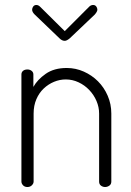

<svg xmlns="http://www.w3.org/2000/svg" viewBox="-20 -751 528 771"><path d="M240 -626 338 -724Q345 -731 354 -731Q362 -731 366.5 -725Q371 -719 371 -712Q371 -705 361 -693L260 -597Q248 -587 240 -587Q229 -587 219 -597L119 -693Q109 -703 109 -712Q109 -719 113.5 -725Q118 -731 126 -731Q134 -731 141 -724ZM115 -22Q115 -14 108 -7Q101 0 90 0Q79 0 72.5 -7Q66 -14 66 -22V-452Q66 -461 72.5 -466.5Q79 -472 90 -472Q100 -472 107 -466.5Q114 -461 114 -452V-402Q130 -431 163.5 -454.5Q197 -478 248 -478Q284 -478 316.5 -463.5Q349 -449 373.5 -424.5Q398 -400 412.5 -366.5Q427 -333 427 -295V-22Q427 -11 419 -5.5Q411 0 402 0Q393 0 385.5 -5.5Q378 -11 378 -22V-295Q378 -321 367.5 -345.5Q357 -370 338.5 -389.5Q320 -409 295.5 -420.5Q271 -432 244 -432Q220 -432 197 -422.5Q174 -413 155.5 -395.5Q137 -378 126 -352.5Q115 -327 115 -295Z"/></svg>

Font: AkaAcidDosis
Style: Light
Weight: 300
Designer: Edgar Tolentino, Pablo Impallari, Igino Marini, Aka-Acid
Foundry: Edgar Tolentino, Pablo Impallari, Igino Marini, Aka-Acid
Version: Version 1.007